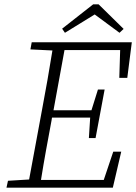

<svg xmlns="http://www.w3.org/2000/svg" viewBox="-20 -870 631 890"><path d="M121 -641 127 -674H591L570 -509H533L537 -638H279L228 -359H404L434 -455H465L423 -230H392L398 -325H221L219 -312Q206 -243 193.5 -174Q181 -105 170 -36H461L505 -167H542L503 0H10L17 -32L115 -38L175 -362Q188 -430 200 -499Q212 -568 223 -636ZM437 -850 553 -736 534 -718 419 -803 281 -718 268 -737 412 -850Z"/></svg>

Font: Source Serif 4 SmText Light
Style: Italic
Weight: 300
Italic angle: -12°
Designer: Frank Grießhammer
Foundry: Adobe
Version: Version 4.005;hotconv 1.1.0;makeotfexe 2.6.0